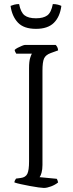

<svg xmlns="http://www.w3.org/2000/svg" viewBox="-20 -925 357 945"><path d="M196 0Q189 0 170 -2.5Q151 -5 127.5 -9.5Q104 -14 83 -18.5Q62 -23 51 -27Q51 -33 54 -38Q57 -43 59 -46L82 -49Q106 -52 114.5 -69.5Q123 -87 123 -130V-589Q123 -623 128.5 -640Q134 -657 137 -661H60Q58 -665 56 -668Q54 -671 52 -679Q56 -684 66.5 -689.5Q77 -695 88 -699.5Q99 -704 104 -704H254Q258 -700 261.5 -694Q265 -688 266 -677L230 -664Q205 -655 197 -637.5Q189 -620 189 -577V-113Q189 -91 184.5 -75Q180 -59 175 -53L259 -45Q261 -43 263 -37.5Q265 -32 266 -27Q251 -15 231 -7.5Q211 0 196 0ZM157 -783Q97 -783 68 -814Q39 -845 32 -896Q39 -899 50 -902Q61 -905 74 -905Q82 -864 101 -849.5Q120 -835 157 -835Q193 -835 212.5 -849Q232 -863 240 -905Q254 -905 265 -902Q276 -899 282 -896Q275 -842 245 -812.5Q215 -783 157 -783Z"/></svg>

Font: Texturina Thin
Style: Regular
Weight: 100
Designer: Guillermo Torres Carreño
Foundry: Omnibus-Type
Version: Version 1.002; ttfautohint (v1.8.3)